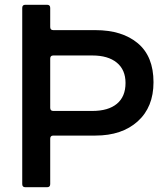

<svg xmlns="http://www.w3.org/2000/svg" viewBox="-20 -783 690 803"><path d="M86 0Q73 0 73 -13V-750Q73 -763 86 -763H177Q190 -763 190 -750V-670Q190 -657 203 -657H379Q491 -657 556.5 -602Q622 -547 622 -439Q622 -335 556 -275.5Q490 -216 379 -216H203Q190 -216 190 -203V-13Q190 0 177 0ZM366 -319Q433 -319 469 -349Q505 -379 505 -436Q505 -491 468.5 -521Q432 -551 366 -551H203Q190 -551 190 -538V-332Q190 -319 203 -319Z"/></svg>

Font: Open Sauce Two Medium
Style: Regular
Weight: 500
Designer: Alfredo Marco Pradil
Foundry: Creative Sauce Fz LLC
Version: Version 1.477